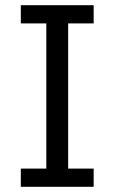

<svg xmlns="http://www.w3.org/2000/svg" viewBox="-20 -718 440 738"><path d="M340 0H60V-70H158V-628H60V-698H340V-628H242V-70H340Z"/></svg>

Font: IBM Plex Sans Var
Style: Regular
Weight: 400
Designer: Mike Abbink, Paul van der Laan, Pieter van Rosmalen
Foundry: Bold Monday
Version: Version 3.000